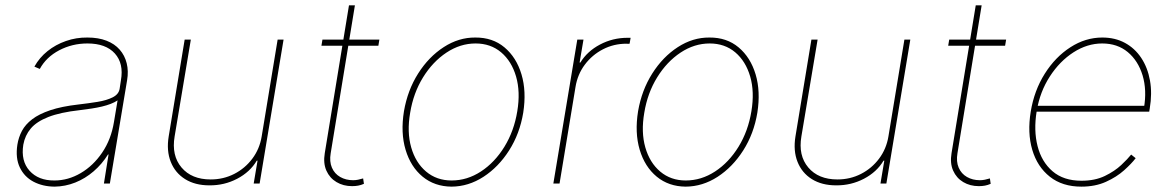

<svg xmlns="http://www.w3.org/2000/svg" viewBox="-20 -696 4436 728"><path d="M186.5 11.7Q141.6 11.2 106.9 -7.1Q72.3 -25.4 55.2 -61Q38.1 -96.7 45.9 -147.5Q50.3 -175.3 63.2 -199.7Q76.2 -224.1 102.1 -243.9Q127.9 -263.7 170.7 -278.1Q213.4 -292.5 277.3 -299.8Q315.4 -304.2 349.9 -309.8Q384.3 -315.4 407.2 -326.9Q430.2 -338.4 433.6 -359.4L438.5 -391.6Q449.7 -455.1 415.5 -493.2Q381.3 -531.2 311.5 -531.2Q253.9 -531.2 204.6 -505.4Q155.3 -479.5 130.9 -434.6L110.4 -443.4Q129.4 -477.5 160.2 -502.2Q190.9 -526.9 230 -540.5Q269 -554.2 311.5 -553.7Q353 -553.7 383.8 -541.7Q414.6 -529.8 433.8 -507.8Q453.1 -485.8 460.4 -456.1Q467.8 -426.3 461.9 -391.6L396.5 0H374L391.6 -110.4H389.6Q366.7 -73.7 335 -46.4Q303.2 -19 265.4 -3.9Q227.5 11.2 186.5 11.7ZM186.5 -11.7Q238.3 -11.7 285.9 -39.6Q333.5 -67.4 367.4 -117.4Q401.4 -167.5 412.1 -233.4L425.8 -315.4Q415 -308.1 399.9 -302.2Q384.8 -296.4 366.5 -292Q348.1 -287.6 326.9 -284.4Q305.7 -281.2 282.2 -278.3Q208 -270 163.3 -252.4Q118.7 -234.9 96.7 -208.7Q74.7 -182.6 68.4 -147.5Q58.6 -85.9 92 -48.6Q125.5 -11.2 186.5 -11.7Z M972.2 -178.7 1032.7 -545.9H1055.2L964.4 0H941.9L956.5 -86.9H953.6Q928.2 -43.9 879.4 -18.3Q830.6 7.3 773.9 6.8Q719.7 6.8 681.9 -16.8Q644 -40.5 627.4 -82.5Q610.8 -124.5 619.6 -178.7L680.2 -545.9H703.6L642.1 -178.7Q629.9 -106.4 668.2 -61Q706.5 -15.6 778.8 -15.6Q827.1 -15.6 868.2 -36.6Q909.2 -57.6 936.8 -94.5Q964.4 -131.3 972.2 -178.7Z M1418.5 -545.9 1414.6 -522.5H1198.7L1202.6 -545.9ZM1303.2 -675.8H1325.7L1233.9 -115.2Q1228.5 -83.5 1238.5 -60.3Q1248.5 -37.1 1270 -24.9Q1291.5 -12.7 1318.8 -12.7Q1328.6 -12.7 1337.6 -14.6Q1346.7 -16.6 1356.9 -19.5L1359.9 1Q1348.6 5.9 1338.1 7.8Q1327.6 9.8 1314.9 9.8Q1281.7 9.8 1255.9 -5.6Q1230 -21 1217.5 -49.1Q1205.1 -77.1 1211.4 -115.2Z M1692.4 11.7Q1627.9 11.2 1582.5 -26.1Q1537.1 -63.5 1517.8 -128.2Q1498.5 -192.9 1511.7 -274.4Q1525.4 -354 1565.4 -417.2Q1605.5 -480.5 1662.4 -517.3Q1719.2 -554.2 1782.2 -553.7Q1847.7 -554.2 1892.8 -516.4Q1938 -478.5 1957.3 -414.1Q1976.6 -349.6 1963.9 -268.6Q1950.7 -189 1910.4 -125.7Q1870.1 -62.5 1813.2 -25.6Q1756.3 11.2 1692.4 11.7ZM1692.4 -11.7Q1751.5 -11.7 1803.7 -45.9Q1856 -80.1 1892.6 -139.6Q1929.2 -199.2 1941.4 -274.4Q1953.6 -347.7 1936.8 -405.8Q1919.9 -463.9 1880.1 -497.6Q1840.3 -531.2 1783.2 -531.2Q1725.1 -531.2 1672.9 -496.6Q1620.6 -461.9 1584 -402.6Q1547.4 -343.3 1535.2 -268.6Q1522.5 -195.3 1539.1 -137.2Q1555.7 -79.1 1595.7 -45.4Q1635.7 -11.7 1692.4 -11.7Z M2078.1 0 2168.9 -545.9H2192.4L2177.7 -459H2180.7Q2206.5 -501.5 2254.9 -527.1Q2303.2 -552.7 2359.4 -552.7Q2363.8 -552.7 2365.2 -552.7Q2366.7 -552.7 2371.1 -552.7L2367.2 -530.3Q2362.8 -529.8 2361.3 -529.8Q2359.9 -529.8 2355.5 -530.3Q2307.1 -530.3 2266.1 -509Q2225.1 -487.8 2197.5 -450.9Q2169.9 -414.1 2162.1 -366.2L2101.6 0Z M2580.1 11.7Q2515.6 11.2 2470.2 -26.1Q2424.8 -63.5 2405.5 -128.2Q2386.2 -192.9 2399.4 -274.4Q2413.1 -354 2453.1 -417.2Q2493.2 -480.5 2550 -517.3Q2606.9 -554.2 2669.9 -553.7Q2735.4 -554.2 2780.5 -516.4Q2825.7 -478.5 2845 -414.1Q2864.3 -349.6 2851.6 -268.6Q2838.4 -189 2798.1 -125.7Q2757.8 -62.5 2700.9 -25.6Q2644 11.2 2580.1 11.7ZM2580.1 -11.7Q2639.2 -11.7 2691.4 -45.9Q2743.7 -80.1 2780.3 -139.6Q2816.9 -199.2 2829.1 -274.4Q2841.3 -347.7 2824.5 -405.8Q2807.6 -463.9 2767.8 -497.6Q2728 -531.2 2670.9 -531.2Q2612.8 -531.2 2560.5 -496.6Q2508.3 -461.9 2471.7 -402.6Q2435.1 -343.3 2422.9 -268.6Q2410.2 -195.3 2426.8 -137.2Q2443.4 -79.1 2483.4 -45.4Q2523.4 -11.7 2580.1 -11.7Z M3348.6 -178.7 3409.2 -545.9H3431.6L3340.8 0H3318.4L3333 -86.9H3330.1Q3304.7 -43.9 3255.9 -18.3Q3207 7.3 3150.4 6.8Q3096.2 6.8 3058.3 -16.8Q3020.5 -40.5 3003.9 -82.5Q2987.3 -124.5 2996.1 -178.7L3056.6 -545.9H3080.1L3018.6 -178.7Q3006.3 -106.4 3044.7 -61Q3083 -15.6 3155.3 -15.6Q3203.6 -15.6 3244.6 -36.6Q3285.6 -57.6 3313.2 -94.5Q3340.8 -131.3 3348.6 -178.7Z M3794.9 -545.9 3791 -522.5H3575.2L3579.1 -545.9ZM3679.7 -675.8H3702.1L3610.4 -115.2Q3605 -83.5 3615 -60.3Q3625 -37.1 3646.5 -24.9Q3668 -12.7 3695.3 -12.7Q3705.1 -12.7 3714.1 -14.6Q3723.1 -16.6 3733.4 -19.5L3736.3 1Q3725.1 5.9 3714.6 7.8Q3704.1 9.8 3691.4 9.8Q3658.2 9.8 3632.3 -5.6Q3606.4 -21 3594 -49.1Q3581.5 -77.1 3587.9 -115.2Z M4080.1 11.7Q4008.3 11.7 3960.7 -25.9Q3913.1 -63.5 3894 -127.9Q3875 -192.4 3888.2 -272.9Q3901.4 -353 3941.4 -416.5Q3981.4 -480 4038.6 -516.8Q4095.7 -553.7 4159.7 -553.7Q4208 -553.7 4245.4 -533.4Q4282.7 -513.2 4307.1 -476.6Q4331.5 -439.9 4340.3 -390.9Q4349.1 -341.8 4339.4 -284.2L4337.4 -272.5H3899.9L3903.3 -294.9H4329.1L4317.4 -286.1Q4329.1 -354.5 4312.3 -410.2Q4295.4 -465.8 4256.1 -498.5Q4216.8 -531.2 4159.2 -531.2Q4102.5 -531.2 4050.3 -497.6Q3998 -463.9 3960.7 -406.2Q3923.3 -348.6 3911.1 -276.4L3910.6 -273.4Q3898.9 -201.7 3914.1 -142.1Q3929.2 -82.5 3970.9 -46.6Q4012.7 -10.7 4080.6 -10.7Q4131.8 -10.7 4169.2 -28.8Q4206.5 -46.9 4231.4 -70.3Q4256.3 -93.8 4269 -109.9L4286.1 -96.2Q4270.5 -75.7 4242.2 -50.3Q4213.9 -24.9 4173.3 -6.6Q4132.8 11.7 4080.1 11.7Z"/></svg>

Font: Inter Tight Thin
Style: Italic
Weight: 250
Italic angle: -9.39999°
Designer: Rasmus Andersson
Foundry: rsms
Version: Version 3.004